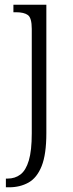

<svg xmlns="http://www.w3.org/2000/svg" viewBox="-20 -556 312 816"><path d="M5 240V203H12Q44 203 67 185.5Q90 168 102.5 126Q115 84 115 11V-433Q115 -480 98.5 -492Q82 -504 48 -504H37V-536H177V10Q177 100 157 150Q137 200 101 220Q65 240 19 240Z"/></svg>

Font: Noto Serif Tamil SemiCondensed Light
Style: Regular
Weight: 300
Width: 4
Designer: Indian Type Foundry, Tom Grace, and the Monotype Design Team
Foundry: Monotype Imaging Inc.
Version: Version 2.004; ttfautohint (v1.8.4.7-5d5b)